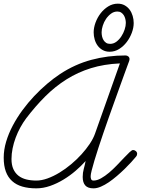

<svg xmlns="http://www.w3.org/2000/svg" viewBox="-20 -1032 778 1061"><path d="M481 -58.6Q481 -54.2 481.4 -50Q481.9 -45.9 483.4 -42.2Q484.9 -38.6 488 -36.4Q491.2 -34.2 496.6 -34.2Q516.1 -34.2 538.3 -46.6Q560.5 -59.1 582.8 -77.9Q605 -96.7 626 -118.7Q647 -140.6 664.8 -159.4Q682.6 -178.2 695.8 -190.7Q709 -203.1 715.3 -203.1Q723.6 -203.1 730.7 -197Q737.8 -190.9 737.8 -182.1Q737.8 -172.9 731.9 -166.5Q721.2 -153.3 704.8 -135.5Q688.5 -117.7 668.5 -98.1Q648.4 -78.6 626.2 -59.6Q604 -40.5 581.5 -25.1Q559.1 -9.8 537.4 -0.5Q515.6 8.8 496.6 8.8Q465.3 8.8 451.2 -7.3Q437 -23.4 437 -54.2Q437 -77.6 442.9 -98.6Q448.7 -119.6 453.1 -142.1Q428.7 -114.7 397.5 -87.9Q366.2 -61 330.8 -39.6Q295.4 -18.1 257.1 -4.6Q218.8 8.8 180.7 8.8Q136.7 8.8 103.3 -1Q69.8 -10.7 46.9 -31.5Q23.9 -52.2 12.2 -84.2Q0.5 -116.2 0.5 -160.6Q0.5 -204.1 13.9 -249Q27.3 -293.9 50.5 -337.9Q73.7 -381.8 104.2 -423.3Q134.8 -464.8 169.4 -501.5Q204.1 -538.1 240.7 -569.1Q277.3 -600.1 312 -623Q394.5 -677.2 485.1 -701.4Q575.7 -725.6 673.8 -725.6Q682.6 -725.6 689.2 -720Q695.8 -714.4 695.8 -705.1Q695.8 -700.7 694.3 -696.3Q691.9 -689.5 684.3 -669.2Q676.8 -648.9 665.8 -618.7Q654.8 -588.4 641.1 -550.3Q627.4 -512.2 612.3 -470.2Q597.2 -428.2 581.5 -384Q565.9 -339.8 551.3 -297.1Q536.6 -254.4 523.9 -215.3Q511.2 -176.3 501.7 -144.5Q492.2 -112.8 486.6 -90.3Q481 -67.9 481 -58.6ZM642.6 -681.6Q555.2 -677.7 482.7 -655.3Q410.2 -632.8 347.7 -593.5Q285.2 -554.2 230.5 -499.8Q175.8 -445.3 124.5 -377.9Q107.4 -355 92.5 -327.9Q77.6 -300.8 66.7 -271.5Q55.7 -242.2 49.6 -211.9Q43.5 -181.6 43.5 -153.3Q43.5 -120.6 53.7 -97.9Q64 -75.2 82 -61Q100.1 -46.9 125.2 -40.5Q150.4 -34.2 180.7 -34.2Q210 -34.2 242.9 -46.1Q275.9 -58.1 308.8 -78.1Q341.8 -98.1 373 -124.3Q404.3 -150.4 430.4 -179.2Q456.5 -208 476.1 -237.3Q495.6 -266.6 504.9 -293ZM630.9 -1011.7Q652.8 -1011.7 669.2 -1002.4Q685.5 -993.2 696.5 -978.3Q707.5 -963.4 713.1 -944.1Q718.8 -924.8 718.8 -904.8Q718.8 -878.9 708.5 -851.1Q698.2 -823.2 680.4 -799.8Q662.6 -776.4 638.4 -761.2Q614.3 -746.1 585.9 -746.1Q564 -746.1 547.4 -755.4Q530.8 -764.6 519.8 -779.5Q508.8 -794.4 503.2 -813.7Q497.6 -833 497.6 -853Q497.6 -878.9 507.8 -907Q518.1 -935.1 535.9 -958.3Q553.7 -981.4 578.1 -996.6Q602.5 -1011.7 630.9 -1011.7ZM628.4 -968.3Q609.4 -968.3 593.5 -956.5Q577.6 -944.8 565.9 -927.5Q554.2 -910.2 547.9 -890.1Q541.5 -870.1 541.5 -853.5Q541.5 -842.3 543.9 -831.1Q546.4 -819.8 552 -810.5Q557.6 -801.3 566.4 -795.4Q575.2 -789.6 588.4 -789.6Q607.4 -789.6 623.3 -801.5Q639.2 -813.5 650.6 -831.1Q662.1 -848.6 668.7 -868.7Q675.3 -888.7 675.3 -905.3Q675.3 -916 672.6 -927.2Q669.9 -938.5 664.3 -947.5Q658.7 -956.5 649.9 -962.4Q641.1 -968.3 628.4 -968.3Z"/></svg>

Font: Helvetia Verbundene
Style: Regular
Weight: 400
Designer: Peter Wiegel, original typeface by Carl Albert Fahrenwaldt 1901
Foundry: Peter Wiegel
Version: Version 2.000